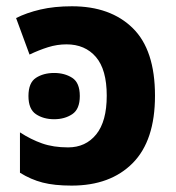

<svg xmlns="http://www.w3.org/2000/svg" viewBox="-20 -576 554 606"><path d="M207 -556.2Q328.6 -556.2 398.9 -487.3Q469.2 -418.5 469.2 -273.9Q469.2 -132.3 398.9 -61.3Q328.6 9.8 206.1 9.8Q151.4 9.8 114.5 0.2Q77.6 -9.3 43 -30.8V-158.2Q77.6 -135.7 113 -123.3Q148.4 -110.8 194.8 -110.8Q250.5 -110.8 283.7 -151.9Q316.9 -192.9 316.9 -273.9Q316.9 -356.4 282.7 -396.2Q248.5 -436 189.9 -436Q160.2 -436 131.6 -427Q103 -418 73.2 -403.8L30.8 -519Q63.5 -535.6 107.4 -545.9Q151.4 -556.2 207 -556.2ZM150.9 -345.7Q184.1 -345.7 208 -330.3Q231.9 -314.9 231.9 -272.9Q231.9 -231.4 208 -215.6Q184.1 -199.7 150.9 -199.7Q117.2 -199.7 93.5 -215.6Q69.8 -231.4 69.8 -272.9Q69.8 -314.9 93.5 -330.3Q117.2 -345.7 150.9 -345.7Z"/></svg>

Font: Open Sans
Style: Bold
Weight: 700
Designer: Monotype Design Team
Foundry: Monotype Imaging Inc.
Version: Version 3.000; ttfautohint (v1.8.4)